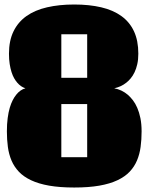

<svg xmlns="http://www.w3.org/2000/svg" viewBox="-20 -816 739 856"><path d="M311 -795.9Q378.4 -795.9 431.4 -783.4Q484.4 -771 521.2 -744.4Q558.1 -717.8 577.4 -676.3Q596.7 -634.8 596.7 -576.7Q596.7 -550.3 592 -529.8Q587.4 -509.3 579.8 -493.7Q572.3 -478 562.7 -466.6Q553.2 -455.1 543 -447.3Q519.5 -428.7 489.3 -422.4Q523.4 -416 550.3 -393.1Q561.5 -383.3 572.5 -369.1Q583.5 -355 592 -335.2Q600.6 -315.4 606 -289.3Q611.3 -263.2 611.3 -230Q611.3 -193.8 606.9 -161.1Q602.5 -128.4 590.8 -100.6Q579.1 -72.8 558.1 -50.5Q537.1 -28.3 503.7 -12.5Q470.2 3.4 422.9 11.7Q375.5 20 311 20Q246.6 20 199.2 11.7Q151.9 3.4 118.4 -12.5Q85 -28.3 64 -50.5Q43 -72.8 31.2 -100.6Q19.5 -128.4 15.1 -160.9Q10.7 -193.4 10.7 -230Q10.7 -263.2 14.2 -289.3Q17.6 -315.4 23.4 -335.2Q29.3 -355 36.6 -369.1Q43.9 -383.3 51.8 -393.1Q69.8 -416 93.3 -422.4Q72.8 -428.7 56.6 -447.8Q49.8 -455.6 43.2 -467Q36.6 -478.5 31.5 -494.4Q26.4 -510.3 23.2 -530.5Q20 -550.8 20 -576.7Q20 -634.8 40.3 -676.3Q60.5 -717.8 98.1 -744.4Q135.7 -771 189.7 -783.4Q243.7 -795.9 311 -795.9ZM253.4 -663.1V-469.2H368.7V-663.1ZM253.4 -115.2H368.7V-352.1H253.4Z"/></svg>

Font: Coda Caption ExtraBold
Style: Regular
Weight: 800
Designer: vernon adams
Foundry: vernon adams
Version: Version 1.002